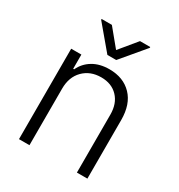

<svg xmlns="http://www.w3.org/2000/svg" viewBox="-178 -881 937 1003"><g transform="rotate(30 290.0 -380.0)"><path d="M146.7 -340.9V0H83.5V-545.5H144.9V-459.9H150.6Q170.5 -502.8 211.6 -527.7Q252.8 -552.6 311.1 -552.6Q395.6 -552.6 445.8 -500.5Q496.1 -448.5 496.1 -353.3V0H432.9V-349.4Q432.9 -416.2 395.4 -455.4Q358 -494.7 295.1 -494.7Q229.4 -494.7 188 -452.9Q146.7 -411.2 146.7 -340.9ZM205.3 -759.6 290.1 -656.6 375 -759.6H436.8V-754.6L316.8 -611.9H263.5L143.5 -754.6V-759.6Z"/></g></svg>

Font: Inter Light BETA
Style: Regular
Weight: 300
Designer: Rasmus Andersson
Foundry: rsms
Version: Version 3.011;git-f93a4a705